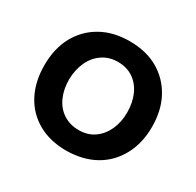

<svg xmlns="http://www.w3.org/2000/svg" viewBox="-118 -630 792 775"><g transform="rotate(30 278.0 -242.5)"><path d="M277 13Q200 13 144 -19Q88 -51 58 -108.5Q28 -166 28 -242Q28 -320 59 -377Q90 -434 146.5 -466Q203 -498 279 -498Q356 -498 411.5 -466Q467 -434 498 -377Q529 -320 529 -243Q529 -167 497.5 -109Q466 -51 410 -19.5Q354 12 277 13ZM278 -84Q320 -84 350 -105Q380 -126 396.5 -162Q413 -198 413 -243Q413 -289 397 -325Q381 -361 351 -381.5Q321 -402 279 -402Q239 -402 208 -381Q177 -360 160.5 -324Q144 -288 143 -243Q143 -197 159 -161Q175 -125 206 -104.5Q237 -84 278 -84Z"/></g></svg>

Font: Catamaran SemiBold
Style: Regular
Weight: 600
Designer: Pria Ravichandran
Version: Version 2.000